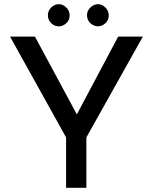

<svg xmlns="http://www.w3.org/2000/svg" viewBox="-20 -898 731 918"><path d="M296 -241 28 -723H147L362 -324L332 -322L545 -723H663L393 -241V0H296ZM209 -825Q209 -847 225 -862.5Q241 -878 261 -878Q280 -878 296.5 -862.5Q313 -847 313 -824Q313 -801 296.5 -786.5Q280 -772 261 -772Q241 -772 225 -787Q209 -802 209 -825ZM396 -825Q396 -847 412.5 -862.5Q429 -878 449 -878Q467 -878 483.5 -862.5Q500 -847 500 -824Q500 -801 483.5 -786.5Q467 -772 449 -772Q429 -772 412.5 -787Q396 -802 396 -825Z"/></svg>

Font: Josefin Sans Thin
Style: Regular
Weight: 400
Version: Version 2.000